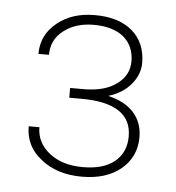

<svg xmlns="http://www.w3.org/2000/svg" viewBox="-38 -751 431 469"><g transform="rotate(5 177.5 -517.0)"><path d="M131.8 -508.3C131.8 -508.3 161.1 -508.3 161.1 -508.3C161.1 -508.3 161.1 -508.3 161.1 -508.3C243.7 -508.3 284.7 -481 284.7 -426.8C284.7 -426.8 284.7 -426.8 284.7 -426.8C284.7 -400.4 275.4 -379.9 257.3 -364.7C238.8 -349.6 212.9 -342.3 179.2 -342.3C145.5 -342.3 118.2 -350.6 97.2 -367.2C76.2 -383.8 65.4 -404.8 65.4 -430.2C65.4 -430.2 39.1 -430.2 39.1 -430.2C39.1 -430.2 39.1 -430.2 39.1 -430.2C39.1 -397.5 52.2 -370.6 79.1 -350.1C105.5 -329.1 138.7 -318.8 179.2 -318.8C179.2 -318.8 179.2 -318.8 179.2 -318.8C218.8 -318.8 251 -328.6 274.9 -348.6C298.8 -368.7 311 -394.5 311 -427.2C311 -427.2 311 -427.2 311 -427.2C311 -450.7 303.7 -470.7 289.6 -486.8C275.4 -502.9 253.9 -514.6 226.1 -521C226.1 -521 226.1 -521 226.1 -521C250.5 -528.3 269 -540.5 282.2 -556.6C295.4 -572.8 301.8 -589.8 301.8 -608.4C301.8 -608.4 301.8 -608.4 301.8 -608.4C301.8 -641.6 290.5 -667.5 268.6 -686.5C246.1 -705.6 215.3 -714.8 176.8 -714.8C176.8 -714.8 176.8 -714.8 176.8 -714.8C139.6 -714.8 108.9 -705.1 84.5 -685.1C59.6 -665 47.4 -639.6 47.4 -608.4C47.4 -608.4 73.2 -608.4 73.2 -608.4C73.2 -608.4 73.2 -608.4 73.2 -608.4C73.2 -633.3 83 -653.3 103 -668.5C122.6 -683.6 147 -690.9 176.8 -690.9C176.8 -690.9 176.8 -690.9 176.8 -690.9C207.5 -690.9 231.9 -683.6 249.5 -669.4C266.6 -654.8 275.4 -634.8 275.4 -609.9C275.4 -609.9 275.4 -609.9 275.4 -609.9C275.4 -587.4 265.6 -568.8 246.6 -554.7C227.5 -540 201.2 -532.7 168.5 -532.2C168.5 -532.2 131.8 -532.2 131.8 -532.2C131.8 -532.2 131.8 -508.3 131.8 -508.3Z"/></g></svg>

Font: WOX
Style: Regular
Weight: 500
Designer: Google
Foundry: ""
Version: ""